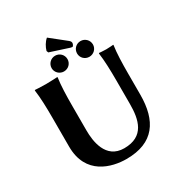

<svg xmlns="http://www.w3.org/2000/svg" viewBox="-205 -1040 1129 1196"><g transform="rotate(-30 359.5 -441.5)"><path d="M547 -445V-277C547 -165 524 -55 379 -55C246 -55 230 -194 230 -269V-445C230 -520 232 -592 240 -645L239 -648C239 -648 191 -645 156 -645C122 -645 78 -648 78 -648L76 -645C84 -588 86 -520 86 -445V-236C86 -32 254 10 358 10C556 10 632 -108 632 -295V-445C632 -520 634 -592 642 -645L641 -648C641 -648 612 -645 590 -645C566 -645 539 -648 539 -648L537 -645C545 -588 547 -520 547 -445ZM306 -893C285 -876 269 -847 262 -822L267 -809L384 -771C401 -765 408 -763 414 -763C420 -763 427 -777 427 -785C427 -791 425 -798 415 -806ZM419 -713C419 -682 444 -657 476 -657C507 -657 533 -682 533 -713C533 -745 507 -770 476 -770C444 -770 419 -745 419 -713ZM236 -713C236 -682 262 -657 293 -657C325 -657 350 -682 350 -713C350 -745 325 -770 293 -770C262 -770 236 -745 236 -713Z"/></g></svg>

Font: Libertinus Sans
Style: Bold
Weight: 700
Designer: Philipp H. Poll, Khaled Hosny
Foundry: Caleb Maclennan
Version: Version 7.050;RELEASE